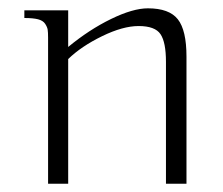

<svg xmlns="http://www.w3.org/2000/svg" viewBox="-20 -446 541 466"><path d="M39.1 -420.9H145.5V-332Q196.3 -374 249.5 -399.9Q302.7 -425.8 338.9 -425.8Q390.6 -425.8 411.6 -399.2Q432.6 -372.6 432.6 -308.6V0H382.8V-295.9Q382.8 -343.3 369.6 -363Q356.4 -382.8 316.4 -382.8Q278.3 -382.8 227.8 -358.2Q177.2 -333.5 145.5 -302.7V0H96.7V-354.5Q96.7 -367.7 95.7 -374Q94.7 -380.4 89.6 -388.2Q84.5 -396 72.3 -399.2Q60.1 -402.3 39.1 -402.3Z"/></svg>

Font: Buda
Style: light
Weight: 400
Version: Version 1.002